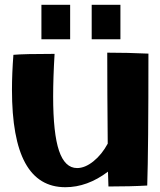

<svg xmlns="http://www.w3.org/2000/svg" viewBox="-20 -777 670 802"><path d="M600 -553Q600 -149 595 -2Q526 2 433 2L431 -60Q345 5 253 5Q141 5 85.5 -96Q30 -197 30 -402Q30 -470 36 -548Q79 -552 208 -552Q202 -452 202 -374Q202 -220 226.5 -147.5Q251 -75 302 -75Q335 -75 370 -103Q405 -131 430 -177Q428 -389 428 -557Q514 -557 600 -553ZM153 -757H273V-613H153ZM363 -757H483V-613H363Z"/></svg>

Font: Otomanopee
Style: Regular
Weight: 400
Designer: Das Ende der Wildnis
Foundry: Gutenberg Labo
Version: Version 3.000